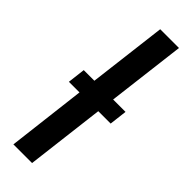

<svg xmlns="http://www.w3.org/2000/svg" viewBox="-251 -753 767 767"><g transform="rotate(45 132.0 -370.0)"><path d="M85 -408.5 125.5 -740H231.5L191 -408.5H261L252 -333.5H182L141.5 0H36L76 -333.5H16L25 -408.5Z"/></g></svg>

Font: Lato Semibold
Style: Italic
Weight: 600
Italic angle: -7°
Designer: Lukasz Dziedzic
Foundry: tyPoland Lukasz Dziedzic
Version: Version 2.006; 2014-01-15